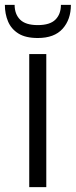

<svg xmlns="http://www.w3.org/2000/svg" viewBox="-37 -768 311 788"><path d="M0 0ZM0 0ZM153 0H83V-546H153ZM118 -612Q68 -612 38.5 -630.5Q9 -649 -4 -680Q-17 -711 -17 -748H23Q23 -710 45.5 -687.5Q68 -665 118 -665Q168 -665 190.5 -687.5Q213 -710 213 -748H254Q254 -688 220 -650Q186 -612 118 -612Z"/></svg>

Font: Ulagadi Sans Light
Style: Regular
Weight: 300
Designer: Ninad Kale (Devanagari), Jonny Pinhorn (Latin)
Foundry: Indian Type Foundry
Version: Version 3.01;March 29, 2020;FontCreator 12.0.0.2522 64-bit; 